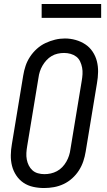

<svg xmlns="http://www.w3.org/2000/svg" viewBox="-20 -940 540 968"><path d="M202 8Q174 8 147 2Q120 -4 98.5 -18.5Q77 -33 62 -55.5Q47 -78 40.5 -104Q34 -130 34.5 -158Q35 -186 40 -214L97 -559Q101 -584 109 -608Q117 -632 131.5 -654Q146 -676 166 -694Q186 -712 209.5 -723Q233 -734 257.5 -740Q282 -746 307 -746Q335 -746 361.5 -738.5Q388 -731 410 -716.5Q432 -702 447 -679.5Q462 -657 468.5 -631Q475 -605 474.5 -577Q474 -549 469 -521L412 -176Q408 -151 400 -127Q392 -103 378 -81Q364 -59 344 -41Q324 -23 300.5 -12Q277 -1 252 3.5Q227 8 202 8ZM204 -62Q220 -62 236 -65.5Q252 -69 267 -77Q282 -85 294 -97.5Q306 -110 314.5 -125Q323 -140 328 -155.5Q333 -171 335 -187L392 -532Q395 -549 396 -566Q397 -583 394 -599Q391 -615 384 -630Q377 -645 364.5 -654.5Q352 -664 336 -668.5Q320 -673 303 -673Q287 -673 271 -669.5Q255 -666 240.5 -657.5Q226 -649 214.5 -636.5Q203 -624 194.5 -609.5Q186 -595 181 -579.5Q176 -564 174 -548L117 -203Q114 -186 113 -169Q112 -152 115 -136Q118 -120 125 -106Q132 -92 143.5 -81.5Q155 -71 171 -66.5Q187 -62 204 -62ZM190 -850V-920H490V-850Z"/></svg>

Font: Iosevka Slab Oblique
Style: Regular
Weight: 400
Italic angle: -9°
Monospace: yes
Designer: Belleve Invis
Foundry: Belleve Invis
Version: Version 11.1.1; ttfautohint (v1.8.3)